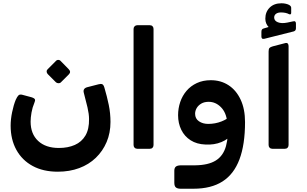

<svg xmlns="http://www.w3.org/2000/svg" viewBox="-20 -904 1875 1173"><path d="M333 145Q244 145 179.5 110Q115 75 80 11.5Q45 -52 45 -136Q45 -175 54 -218.5Q63 -262 76 -294Q85 -314 93 -321.5Q101 -329 116 -325L172 -310Q191 -304 193.5 -296.5Q196 -289 190 -276Q178 -248 172.5 -216.5Q167 -185 167 -161Q167 -86 213 -43Q259 0 340 0Q395 0 437 -18.5Q479 -37 502 -76Q525 -115 524 -177Q524 -207 514.5 -248Q505 -289 492 -337Q485 -363 512 -371L582 -389Q596 -393 604.5 -389.5Q613 -386 618 -368Q634 -314 644.5 -263Q655 -212 655 -159Q655 -92 631.5 -36.5Q608 19 565.5 60Q523 101 464 123Q405 145 333 145ZM352 -401Q346 -395 336.5 -395.5Q327 -396 321 -402L272 -451Q265 -458 265 -467Q265 -476 272 -482L321 -531Q327 -538 336 -538Q345 -538 351 -531L399 -482Q416 -465 401 -450Z M819 5Q809 5 802.5 -1.5Q796 -8 796 -18V-727Q796 -737 802.5 -743.5Q809 -750 819 -750H895Q906 -750 912 -743.5Q918 -737 918 -727V-18Q918 -8 912 -1.5Q906 5 895 5Z M1083 249Q1065 249 1055 241.5Q1045 234 1045 212V139Q1045 121 1055 113.5Q1065 106 1087 106H1172Q1253 105 1298.5 76.5Q1344 48 1360.5 -11Q1377 -70 1372 -161L1477 -158Q1477 -21 1443 69.5Q1409 160 1339.5 204.5Q1270 249 1162 249ZM1368 -159Q1362 -217 1329.5 -249.5Q1297 -282 1255 -282Q1228 -282 1209.5 -271Q1191 -260 1181.5 -243.5Q1172 -227 1172 -209Q1172 -179 1195.5 -163Q1219 -147 1252 -147Q1295 -147 1333 -162Q1371 -177 1386 -196L1397 -85Q1376 -54 1332.5 -36Q1289 -18 1235 -21Q1182 -23 1144.5 -47Q1107 -71 1087.5 -111Q1068 -151 1068 -200Q1068 -242 1081 -280.5Q1094 -319 1119.5 -349Q1145 -379 1182.5 -396.5Q1220 -414 1268 -414Q1329 -414 1376 -383.5Q1423 -353 1450 -295.5Q1477 -238 1477 -158Z M1644 5Q1634 5 1627.5 -1.5Q1621 -8 1621 -18V-589Q1621 -605 1626.5 -611Q1632 -617 1647 -621L1720 -640Q1733 -644 1738 -638Q1743 -632 1743 -623V-18Q1743 -8 1737 -1.5Q1731 5 1720 5ZM1595 -667Q1585 -665 1581 -669Q1577 -673 1577 -681V-709Q1577 -720 1581 -724.5Q1585 -729 1594 -731L1621 -739Q1612 -748 1606.5 -761Q1601 -774 1601 -790Q1601 -831 1627.5 -857.5Q1654 -884 1700 -884Q1714 -884 1726.5 -881Q1739 -878 1746 -874Q1759 -867 1759 -856V-826Q1759 -813 1747 -817Q1736 -823 1723 -825.5Q1710 -828 1697 -828Q1677 -828 1666 -819.5Q1655 -811 1655 -797Q1655 -777 1677.5 -768Q1700 -759 1735 -766L1768 -773Q1779 -776 1783.5 -772.5Q1788 -769 1788 -760V-731Q1788 -716 1774 -712Z"/></svg>

Font: Rubik Light SemiBold
Style: Regular
Weight: 600
Version: Version 2.300;gftools[0.9.30]